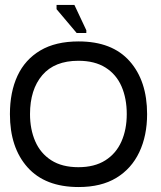

<svg xmlns="http://www.w3.org/2000/svg" viewBox="-20 -740 648 774"><path d="M297 14Q162 14 91 -65.5Q20 -145 20 -280Q20 -369 50.5 -434.5Q81 -500 142.5 -536.5Q204 -573 297 -573Q432 -573 502.5 -493.5Q573 -414 573 -280Q573 -193 541.5 -126.5Q510 -60 449 -23Q388 14 297 14ZM296 -66Q361 -66 404.5 -93.5Q448 -121 469.5 -169.5Q491 -218 491 -280Q491 -343 470 -391.5Q449 -440 405.5 -467.5Q362 -495 296 -495Q200 -495 150.5 -437Q101 -379 101 -280Q101 -219 122 -170.5Q143 -122 186.5 -94Q230 -66 296 -66ZM289 -607 208 -703V-720H280L328 -618V-607Z"/></svg>

Font: Darker Grotesque Light SemiBold
Style: Regular
Weight: 600
Version: Version 1.000;gftools[0.9.28]